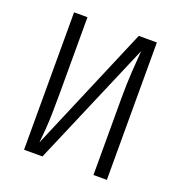

<svg xmlns="http://www.w3.org/2000/svg" viewBox="-125 -795 850 902"><g transform="rotate(20 300.0 -343.5)"><path d="M93 0V-687H160V-305.5Q160 -248 159 -206Q158 -164 155.5 -129Q153 -94 149 -57L416.5 -687H507V0H440V-384Q440 -456 444 -518.8Q448 -581.5 451.5 -623.5L185 0Z"/></g></svg>

Font: Fira Code Light Light
Style: Regular
Weight: 300
Monospace: yes
Version: Version 5.002